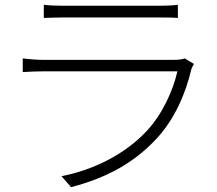

<svg xmlns="http://www.w3.org/2000/svg" viewBox="-20 -751 905 802"><path d="M75 -450C107 -452 138 -453 161 -453H721C702 -370 657 -272 592 -203C502 -107 373 -42 237 -15L277 31C404 -3 528 -57 635 -173C710 -254 756 -362 779 -461C781 -467 786 -477 790 -484L752 -507C742 -503 724 -501 707 -501H161C137 -501 107 -503 75 -507ZM163 -676C189 -677 215 -678 244 -678H642C674 -678 701 -678 723 -676V-731C701 -728 674 -727 643 -727H244C213 -727 188 -728 163 -731Z"/></svg>

Font: GenEiGothic-pro-Light
Style: Regular
Weight: 300
Designer: Ryoko NISHIZUKA (kana & ideographs); Paul D. Hunt (Latin, Greek & Cyrillic); Wenlong ZHANG (bopomofo); Sandoll Communica
Foundry: Adobe Systems Incorporated; o_tamon
Version: Version 1.000.140830